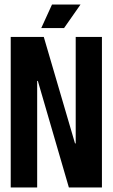

<svg xmlns="http://www.w3.org/2000/svg" viewBox="-20 -822 494 842"><path d="M27 0V-660H172L309 -193H312V-660H427V0H282L146 -467H143V0ZM261 -699H161L208 -802H333Z"/></svg>

Font: Bricolage Grotesque 96pt Condensed SemiBold
Style: Regular
Weight: 600
Width: 3
Designer: Mathieu Triay
Foundry: Atelier Triay
Version: Version 1.001; ttfautohint (v1.8.4.7-5d5b);gftools[0.9.33.de